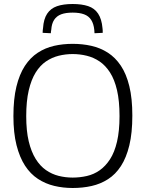

<svg xmlns="http://www.w3.org/2000/svg" viewBox="-20 -929 728 959"><path d="M343 -42Q379 -42 414 -50Q449 -58 478 -78.5Q507 -99 529.5 -133.5Q552 -168 564.5 -221.5Q577 -275 577 -349Q577 -425 564.5 -478.5Q552 -532 529.5 -567Q507 -602 477.5 -622Q448 -642 413.5 -650.5Q379 -659 343 -659Q307 -659 273 -650.5Q239 -642 209.5 -622Q180 -602 158 -566.5Q136 -531 123.5 -477.5Q111 -424 111 -349Q111 -275 123.5 -223Q136 -171 158 -135.5Q180 -100 209.5 -79.5Q239 -59 273 -50.5Q307 -42 343 -42ZM343 10Q295 10 251 -0.5Q207 -11 169.5 -35.5Q132 -60 105 -101.5Q78 -143 62.5 -204Q47 -265 47 -349Q47 -435 62 -496.5Q77 -558 104 -599.5Q131 -641 168.5 -665.5Q206 -690 250 -700Q294 -710 343 -710Q392 -710 436.5 -700Q481 -690 518.5 -666Q556 -642 583.5 -601Q611 -560 626 -498.5Q641 -437 641 -352Q641 -265 626 -203Q611 -141 584 -99.5Q557 -58 519.5 -34Q482 -10 437.5 0Q393 10 343 10ZM343 -909Q388 -909 420 -898.5Q452 -888 470 -861Q488 -834 492 -788Q493 -783 493 -777Q493 -771 493 -765L452 -763Q452 -767 451.5 -771.5Q451 -776 451 -779Q448 -810 435.5 -829.5Q423 -849 400 -857.5Q377 -866 343 -866Q308 -866 285.5 -857.5Q263 -849 250.5 -830Q238 -811 236 -780Q235 -776 234.5 -771.5Q234 -767 234 -763L193 -765Q193 -771 193.5 -777.5Q194 -784 195 -789Q198 -834 215.5 -860.5Q233 -887 264.5 -898Q296 -909 343 -909Z"/></svg>

Font: Georama ExtraCondensed Thin Light
Style: Regular
Weight: 300
Version: Version 1.001